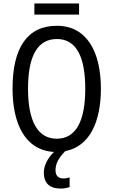

<svg xmlns="http://www.w3.org/2000/svg" viewBox="-20 -874 659 1117"><path d="M440 -854H180V-789H440ZM303 117C303 79 319 47 360 5C503 -22 567 -168 567 -358C567 -568 488 -724 311 -724C139 -724 53 -596 53 -359C53 -157 124 0 294 10C259 44 235 87 235 130C235 190 267 223 333 223C355 223 371 219 385 214V158C376 161 366 164 348 164C320 164 303 148 303 117ZM143 -358C143 -546 197 -647 311 -647C422 -647 476 -547 476 -358C476 -168 421 -67 310 -67C199 -67 143 -170 143 -358Z"/></svg>

Font: Noto Sans Condensed
Style: Regular
Weight: 400
Width: 3
Designer: Monotype Design Team
Foundry: Monotype Imaging Inc.
Version: Version 2.013